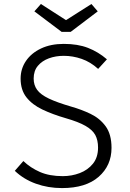

<svg xmlns="http://www.w3.org/2000/svg" viewBox="-20 -935 655 965"><path d="M540.5 -191.8Q540.5 -103.1 475.9 -46.4Q411.3 10.3 291.8 10.3Q221.5 10.3 160.3 -11.8Q99 -33.8 54.4 -76.4L97.4 -125.6Q133.3 -91.3 181 -70.5Q228.7 -49.7 295.4 -49.7Q340.5 -49.7 381 -65.1Q421.5 -80.5 447.2 -112.3Q472.8 -144.1 472.8 -193.3Q472.8 -230.3 459 -256.2Q445.1 -282.1 409.7 -302.3Q374.4 -322.6 310.3 -341Q244.6 -360 193.3 -384.4Q142.1 -408.7 112.8 -445.9Q83.6 -483.1 83.6 -540Q83.6 -589.2 110.5 -628.7Q137.4 -668.2 186.2 -691.3Q234.9 -714.4 300.5 -714.4Q370.8 -714.4 422.3 -694.4Q473.8 -674.4 517.4 -636.9L473.3 -588.7Q434.9 -623.6 390.5 -639Q346.2 -654.4 300.5 -654.4Q260 -654.4 225.6 -641.8Q191.3 -629.2 170.3 -604.1Q149.2 -579 149.2 -540Q149.2 -507.2 166.7 -483.3Q184.1 -459.5 225.4 -439.7Q266.7 -420 336.9 -399.5Q388.2 -385.1 434.9 -362.8Q481.5 -340.5 511 -300.3Q540.5 -260 540.5 -191.8ZM439.5 -914.9 471.3 -877.9 335.4 -774.9H289.7L152.8 -877.9L185.6 -914.9L311.8 -833.8Z"/></svg>

Font: Fira Code Light
Style: Regular
Weight: 300
Monospace: yes
Designer: Carrois Corporate, Edenspiekermann AG, Nikita Prokopov
Foundry: Carrois Corporate, Edenspiekermann AG, Nikita Prokopov
Version: Version 6.000; ttfautohint (v1.8.2) -l 8 -r 50 -G 200 -x 14 